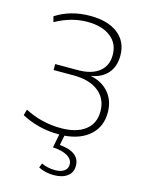

<svg xmlns="http://www.w3.org/2000/svg" viewBox="-138 -787 856 1118"><g transform="rotate(15 290.5 -228.5)"><path d="M263 10Q143 10 39 -45L49 -81Q150 -28 267 -28Q360 -28 412.5 -68Q465 -108 465 -181Q465 -257 410.5 -300.5Q356 -344 260 -344H139V-380H276Q358 -380 403.5 -416Q449 -452 449 -517Q449 -587 397.5 -626.5Q346 -666 257 -666Q161 -666 66 -613L57 -646Q146 -704 265 -704Q372 -704 432.5 -656.5Q493 -609 493 -525Q493 -459 457 -418Q421 -377 356 -367Q427 -353 467.5 -305Q508 -257 508 -186Q508 -102 452 -50.5Q396 1 299 9L287 68Q409 79 409 162Q409 202 379 224.5Q349 247 297 247Q248 247 205 226L215 199Q253 217 297 217Q332 217 352 203Q372 189 372 164Q372 133 340.5 114Q309 95 252 92L268 10Z"/></g></svg>

Font: Cantarell Light
Style: Regular
Weight: 300
Designer: Dave Crossland, Nikolaus Waxweiler, Florian Fecher, Jacques Le Bailly, Eben Sorkin, Alexei Vanyashin, Alexios Zavras, Em
Version: Version 0.303